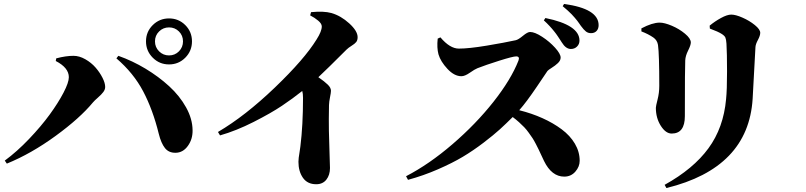

<svg xmlns="http://www.w3.org/2000/svg" viewBox="-20 -866 4030 960"><path d="M906.5 -577.6Q873 -543.9 825.2 -543.9Q777.3 -543.9 743.7 -577.6Q710 -611.3 710 -659.2Q710 -707 743.7 -740.5Q777.3 -773.9 825.2 -773.9Q873 -773.9 906.5 -740.5Q939.9 -707 939.9 -659.2Q939.9 -611.3 906.5 -577.6ZM874.8 -708.7Q854.5 -729 825.2 -729Q795.9 -729 775.4 -708.7Q754.9 -688.5 754.9 -659.2Q754.9 -629.9 775.4 -609.4Q795.9 -588.9 825.2 -588.9Q854.5 -588.9 874.8 -609.4Q895 -629.9 895 -659.2Q895 -688.5 874.8 -708.7ZM324.2 -480Q324.2 -527.3 258.8 -561L261.2 -574.2Q309.1 -586.9 347.2 -586.9Q376.5 -586.9 406.5 -569.8Q436.5 -552.7 457.8 -528.3Q479 -503.9 492.4 -477.3Q505.9 -450.7 505.9 -431.2Q505.9 -418.5 496.8 -406.2Q487.8 -394 470 -378.4Q452.1 -362.8 444.8 -354Q379.4 -274.9 257.8 -186.3Q136.2 -97.7 14.2 -47.9L3.9 -63Q64.9 -107.9 125.2 -171.1Q185.5 -234.4 228.3 -293Q271 -351.6 297.6 -402.6Q324.2 -453.6 324.2 -480ZM942.9 -214.8Q943.8 -170.4 919.4 -136.5Q895 -102.5 857.9 -102.1Q823.7 -101.6 804.7 -125.7Q785.6 -149.9 773.9 -196.8Q744.1 -317.9 695.8 -409.4Q647.5 -501 562 -574.2L571.8 -586.9Q642.1 -562 707.8 -522.5Q773.4 -482.9 825.9 -434.8Q878.4 -386.7 910.4 -329.1Q942.4 -271.5 942.9 -214.8Z M1530.8 -789.1 1535.2 -805.2Q1598.6 -811.5 1637.2 -800.8Q1684.6 -787.1 1726.3 -749Q1768.1 -710.9 1768.1 -680.2Q1768.1 -664.6 1761 -655.8Q1753.9 -647 1738 -637.2Q1722.2 -627.4 1712.9 -618.2Q1614.7 -520 1571.8 -480Q1603.5 -458 1619.1 -442.6Q1634.8 -427.2 1634.8 -412.1Q1634.8 -402.8 1630.1 -379.9Q1625.5 -356.9 1625 -340.8Q1623.5 -265.1 1624.5 -212.2Q1625.5 -159.2 1627.7 -99.6Q1629.9 -40 1629.9 -25.9Q1629.9 9.3 1611.8 32.2Q1593.8 55.2 1561 55.2Q1517.1 55.2 1494.6 22.9Q1472.2 -9.3 1472.2 -57.1Q1472.2 -65.9 1473.6 -77.4Q1475.1 -88.9 1477.8 -105.5Q1480.5 -122.1 1481.9 -133.8Q1495.1 -239.7 1495.1 -377Q1495.1 -397.9 1491.2 -411.1Q1444.8 -374 1389.9 -337.2Q1335 -300.3 1247.8 -256.1Q1160.6 -211.9 1080.1 -189L1069.8 -206.1Q1206.1 -286.1 1354 -428Q1502 -569.8 1563 -668.9Q1588.9 -709.5 1588.9 -733.9Q1588.9 -747.6 1571 -762.7Q1553.2 -777.8 1530.8 -789.1Z M2793.5 -835 2800.3 -846.2Q2973.1 -822.8 2973.1 -740.2Q2973.1 -722.2 2962.9 -711.2Q2952.6 -700.2 2935.1 -700.2Q2920.4 -700.2 2909.7 -708.5Q2898.9 -716.8 2884.3 -736.8Q2882.8 -739.3 2876.2 -748.5Q2869.6 -757.8 2866 -762.5Q2862.3 -767.1 2854 -777.1Q2845.7 -787.1 2838.1 -794.7Q2830.6 -802.2 2818.8 -813.2Q2807.1 -824.2 2793.5 -835ZM2699.2 -764.2 2707 -775.9Q2877.4 -741.2 2877.4 -663.1Q2877.4 -645.5 2865.2 -633.3Q2853 -621.1 2834.5 -621.1Q2809.1 -621.1 2789.1 -653.8Q2788.1 -655.3 2783 -663.3Q2777.8 -671.4 2775.9 -674.1Q2773.9 -676.8 2768.8 -684.8Q2763.7 -692.9 2760.3 -697Q2756.8 -701.2 2751 -709Q2745.1 -716.8 2740 -722.4Q2734.9 -728 2728.3 -735.4Q2721.7 -742.7 2714.4 -749.8Q2707 -756.8 2699.2 -764.2ZM2168.5 -672.9 2182.1 -679.2Q2229.5 -623 2274.4 -623Q2324.7 -623 2414.1 -637.9Q2503.4 -652.8 2559.1 -665Q2571.8 -668 2594.7 -687Q2617.7 -706.1 2630.4 -706.1Q2653.8 -706.1 2690.7 -682.1Q2727.5 -658.2 2755.4 -627.4Q2783.2 -596.7 2783.2 -578.1Q2783.2 -563.5 2769.5 -550.5Q2755.9 -537.6 2738.5 -526.9Q2721.2 -516.1 2717.3 -511.2L2664.6 -433.1Q2611.8 -355 2576.2 -314.9Q2638.7 -299.3 2692.4 -275.1Q2746.1 -251 2788.3 -219.5Q2830.6 -188 2854.5 -147.5Q2878.4 -106.9 2878.4 -62Q2878.4 -32.7 2856.7 -7.8Q2835 17.1 2801.3 17.1Q2738.3 17.1 2700.2 -61Q2696.8 -68.4 2687 -89.1Q2677.2 -109.9 2673.1 -118.7Q2668.9 -127.4 2659.2 -146.2Q2649.4 -165 2642.6 -175.3Q2635.7 -185.5 2624 -201.9Q2612.3 -218.3 2601.3 -229.7Q2590.3 -241.2 2575.2 -254.9Q2560.1 -268.6 2543.5 -280.8Q2509.3 -246.6 2479.2 -219.2Q2449.2 -191.9 2397.5 -152.3Q2345.7 -112.8 2293.7 -81.8Q2241.7 -50.8 2169.4 -19.3Q2097.2 12.2 2020 33.2L2010.3 15.1Q2125.5 -44.4 2242.4 -145Q2359.4 -245.6 2447.3 -356.9Q2535.2 -468.3 2572.3 -563Q2580.1 -584 2561 -584Q2544.4 -584 2476.3 -562.5Q2408.2 -541 2367.2 -524.9Q2354.5 -520 2329.3 -502.4Q2304.2 -484.9 2287.1 -484.9Q2251.5 -484.9 2217.3 -521.5Q2183.1 -558.1 2172.4 -594.2Q2163.6 -627 2168.5 -672.9Z M3743.2 -372.1Q3721.7 -25.9 3312 74.2L3303.2 58.1Q3446.8 -21.5 3522.2 -124.5Q3597.7 -227.5 3610.4 -370.1Q3615.2 -415.5 3615.2 -508.5Q3615.2 -601.6 3612.3 -647.9Q3610.8 -669.4 3606.9 -678.2Q3603 -687 3589.4 -695.8Q3571.8 -707.5 3529.3 -723.1L3528.3 -737.8Q3554.2 -759.3 3585 -776.1Q3615.7 -793 3636.2 -793Q3658.2 -793 3692.6 -777.8Q3727.1 -762.7 3754.2 -740.7Q3781.2 -718.8 3781.2 -702.1Q3781.2 -688 3769.8 -666.7Q3758.3 -645.5 3757.3 -630.9Q3755.4 -601.1 3750.2 -501Q3745.1 -400.9 3743.2 -372.1ZM3247.1 -678.2Q3221.7 -695.8 3187 -709V-724.1Q3241.7 -752.9 3278.3 -752.9Q3302.2 -752.9 3339.1 -737.3Q3376 -721.7 3405 -697.5Q3434.1 -673.3 3434.1 -653.8Q3434.1 -640.1 3420.7 -613.5Q3407.2 -586.9 3406.2 -564Q3404.3 -534.7 3404.3 -285.2Q3404.3 -198.2 3338.4 -198.2Q3308.6 -198.2 3283.9 -237.1Q3259.3 -275.9 3259.3 -327.1Q3259.3 -335 3267.8 -368.2Q3276.4 -401.4 3276.4 -437Q3276.4 -594.7 3270 -641.1Q3266.1 -665 3247.1 -678.2Z"/></svg>

Font: Noto Serif JP Black
Style: Regular
Weight: 900
Designer: Ryoko NISHIZUKA  (kana & ideographs); Frank Grießhammer (Latin, Greek & Cyrillic); Wenlong ZHANG  (bopomofo); Sandoll Co
Foundry: Adobe Systems Incorporated
Version: Version 1.001;PS 1.001;hotconv 16.6.54;makeotf.lib2.5.65590